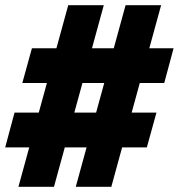

<svg xmlns="http://www.w3.org/2000/svg" viewBox="-20 -720 690 740"><path d="M272 0 464 -700H601L409 0ZM0 -152 36 -286H583L546 -152ZM51 0 243 -700H380L188 0ZM66 -400 103 -534H649L613 -400Z"/></svg>

Font: Azeret Mono Thin
Style: Bold
Weight: 700
Version: Version 1.002